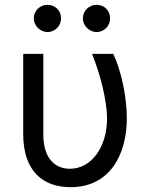

<svg xmlns="http://www.w3.org/2000/svg" viewBox="-20 -770 625 800"><path d="M76.7 -545.5V-211.6C76.7 -58.2 157.7 9.9 274.1 9.9C438.9 9.9 508.5 -127.8 508.5 -277C508.5 -372.2 481.5 -485.8 451.7 -545.5H363.6C396.3 -464.5 424.7 -358 426.1 -277C426.1 -159.1 362.2 -66.8 271.3 -66.8C214.5 -66.8 160.5 -103.7 160.5 -210.2V-545.5ZM120.7 -693.2C120.7 -663.4 147.7 -636.4 177.6 -636.4C210.2 -636.4 234.4 -663.4 234.4 -693.2C234.4 -725.9 210.2 -750 177.6 -750C147.7 -750 120.7 -725.9 120.7 -693.2ZM325.3 -693.2C325.3 -663.4 352.3 -636.4 382.1 -636.4C414.8 -636.4 438.9 -663.4 438.9 -693.2C438.9 -725.9 414.8 -750 382.1 -750C352.3 -750 325.3 -725.9 325.3 -693.2Z"/></svg>

Font: Magic Ui Pro
Style: Regular
Weight: 400
Designer: Stefan Endress, Andreas Faust
Version: Version 1.000;FEAKit 1.0